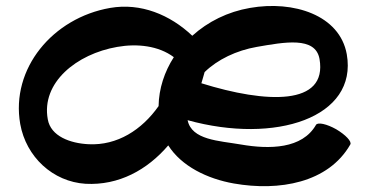

<svg xmlns="http://www.w3.org/2000/svg" viewBox="-20 -593 1264 655"><path d="M1175 -100C1181 -110 1159 -133 1127 -152C1095 -170 1064 -177 1058 -167C1011 -85 900 -83 802 -100C727 -113 634 -115 620 -183C920 -100 1201 -192 1163 -408C1139 -542 981 -592 833 -566C757 -553 689 -519 636 -471C560 -543 460 -584 356 -566C160 -532 16 -359 49 -170C69 -58 160 27 272 34C385 40 482 -13 554 -97C599 -26 687 17 778 33C932 60 1100 31 1175 -100ZM856 -433C949 -449 1056 -470 1070 -392C1098 -231 888 -240 667 -309C671 -321 674 -334 678 -347C722 -390 787 -421 856 -433ZM282 -101C220 -104 153 -128 143 -186C120 -311 241 -409 380 -433C448 -445 521 -437 573 -398C541 -348 522 -291 521 -231C464 -150 380 -96 282 -101Z"/></svg>

Font: Nupuram Expanded Bold
Style: Regular
Weight: 700
Width: 7
Designer: Santhosh Thottingal (santhosh.thottingal@gmail.com)
Foundry: SMC
Version: Version 1.000